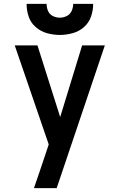

<svg xmlns="http://www.w3.org/2000/svg" viewBox="-20 -764 616 989"><path d="M155 205H272L520 -530H403L290 -161L173 -530H56L231 -20L210 43Q196 84 182.5 124.5Q169 165 155 205ZM288 -584Q321 -584 354 -593Q387 -602 412.5 -624.5Q438 -647 449 -679Q460 -711 460 -744H357Q357 -725 349 -707.5Q341 -690 324 -681.5Q307 -673 288 -673Q269 -673 252 -681.5Q235 -690 227.5 -707.5Q220 -725 220 -744H117Q117 -711 127.5 -679Q138 -647 164 -624.5Q190 -602 222.5 -593Q255 -584 288 -584Z"/></svg>

Font: Iosevka Sparkle Semibold
Style: Regular
Weight: 600
Designer: Belleve Invis
Foundry: Belleve Invis
Version: Version 4.5.0; ttfautohint (v1.8.3)